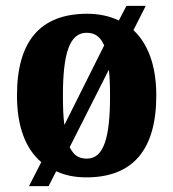

<svg xmlns="http://www.w3.org/2000/svg" viewBox="-20 -596 592 656"><path d="M121 -42 79 40H146L172 -11C202 3 235 10 275 10C432 10 514 -82 514 -270C514 -373 485 -447 436 -493L478 -576H412L386 -526C355 -541 318 -549 278 -549C120 -549 38 -458 38 -270C38 -164 67 -88 121 -42ZM336 -441 200 -169C196 -197 195 -231 195 -270C195 -412 217 -484 276 -484C305 -484 323 -470 336 -441ZM277 -54C248 -54 232 -66 218 -93L352 -358C355 -331 356 -301 356 -268C356 -127 335 -54 277 -54Z"/></svg>

Font: Noto Serif Myanmar Condensed ExtraBold
Style: Regular
Weight: 800
Width: 3
Designer: Ben Mitchell and the Monotype Design Team
Foundry: Monotype Imaging Inc.
Version: Version 2.106